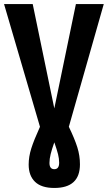

<svg xmlns="http://www.w3.org/2000/svg" viewBox="-25 -712 534 951"><path d="M316 -84Q345 -24 358 17.5Q371 59 371 102Q371 219 244 219Q180 219 148.5 188.5Q117 158 117 103Q117 64 130 23Q143 -18 173 -84L-5 -692H137L244 -175L351 -692H489ZM244 -7Q232 27 226 51Q220 75 220 95Q220 126 244 126Q268 126 268 94Q268 74 262.5 52Q257 30 244 -7Z"/></svg>

Font: Fira Sans Extra Condensed SemiBold
Style: Regular
Weight: 600
Width: 1
Designer: Carrois Corporate & Edenspiekermann AG
Foundry: Carrois Corporate GbR & Edenspiekermann AG
Version: Version 4.203